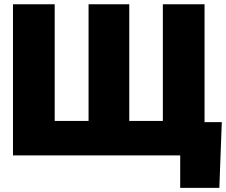

<svg xmlns="http://www.w3.org/2000/svg" viewBox="-20 -748 1087 924"><path d="M42.5 -727.5H243.2V-166H406.2V-727.5H602.1V-166H763.7V-727.5H964.4V0H42.5ZM847.2 156.2V0H800.3V-160.2H1047.4L1035.6 156.2Z"/></svg>

Font: Inter 24pt Black
Style: Regular
Weight: 900
Designer: Rasmus Andersson
Foundry: rsms
Version: Version 4.001;git-66647c0bb